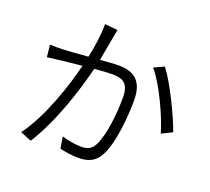

<svg xmlns="http://www.w3.org/2000/svg" viewBox="-135 -959 1270 1159"><g transform="rotate(20 500.0 -379.5)"><path d="M778 -670 713 -640C783 -559 863 -383 893 -281L961 -314C928 -407 840 -590 778 -670ZM81 -557 89 -479C114 -482 154 -487 176 -490L309 -504C277 -371 201 -138 98 -1L170 28C278 -144 346 -368 382 -511C428 -515 471 -518 496 -518C560 -518 604 -501 604 -407C604 -297 588 -165 555 -95C534 -50 503 -42 466 -42C437 -42 385 -49 343 -63L355 12C386 19 433 27 472 27C534 27 583 11 615 -55C656 -138 673 -297 673 -416C673 -549 600 -581 514 -581C489 -581 445 -578 396 -574C407 -631 417 -695 423 -723C426 -742 430 -762 434 -779L351 -787C351 -719 340 -640 324 -568C262 -563 201 -558 168 -557C137 -556 112 -555 81 -557Z"/></g></svg>

Font: Noto Sans KR DemiLight
Style: Regular
Weight: 350
Designer: Ryoko NISHIZUKA 西塚涼子 (kana, bopomofo & ideographs); Paul D. Hunt (Latin, Greek & Cyrillic); Sandoll Communications 산돌커뮤니
Foundry: Adobe
Version: Version 2.004;hotconv 1.0.118;makeotfexe 2.5.65603